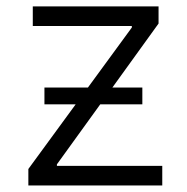

<svg xmlns="http://www.w3.org/2000/svg" viewBox="-20 -565 570 585"><path d="M153.4 -59.7V-64.3L285.5 -247.2H413.7V-298.3H322.4L463.1 -493.3V-545.5H79.9V-485.8H381.7V-481.2L247.9 -298.3H115.4V-247.2H210.6L66.4 -50.1V0H474.4V-59.7Z"/></svg>

Font: TID UI Light
Style: Regular
Weight: 300
Designer: The TID Project Authors
Foundry: Bakken & Bæck
Version: Version 1.001;hotconv 1.0.109;makeotfexe 2.5.65596